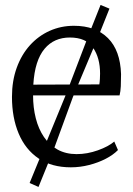

<svg xmlns="http://www.w3.org/2000/svg" viewBox="-20 -667 540 778"><path d="M267 11Q189.5 11 136.2 -25Q83 -61 55.8 -125.5Q28.5 -190 28.5 -274.5Q28.5 -339.5 47.8 -392.5Q67 -445.5 101.2 -483.5Q135.5 -521.5 181.2 -542Q227 -562.5 279.5 -562.5Q367.5 -562.5 417.5 -512.5Q467.5 -462.5 470.5 -366.5Q470.5 -338 469.5 -317.2Q468.5 -296.5 464.5 -280.5H114Q114 -231 125 -187.8Q136 -144.5 158 -112Q180 -79.5 213.2 -61Q246.5 -42.5 290.5 -42.5Q333.5 -42.5 376.8 -58Q420 -73.5 443 -93.5L458 -59Q439 -39.5 408.8 -23.8Q378.5 -8 341.5 1.5Q304.5 11 267 11ZM115 -324 382.5 -325Q384 -333.5 384.8 -346.8Q385.5 -360 385.5 -369Q385.5 -432.5 357 -473.8Q328.5 -515 263 -515Q231.5 -515 205.8 -503.8Q180 -492.5 160.5 -469.2Q141 -446 129.5 -410Q118 -374 115 -324ZM136 90.5 100 74.5 160.5 -73 246.5 -282.5 343 -535 387.5 -647 423.5 -632 379 -520.5 275.5 -274 197 -59.5Z"/></svg>

Font: Merriweather 36pt Light
Style: Regular
Weight: 300
Designer: Eben Sorkin
Foundry: Eben Sorkin
Version: Version 2.100